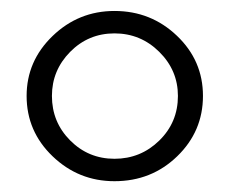

<svg xmlns="http://www.w3.org/2000/svg" viewBox="-20 -776 421 352"><path d="M189.9 -443.8Q124 -443.8 76.4 -489.5Q28.8 -535.2 28.8 -600.1Q28.8 -664.1 76.4 -710Q124 -755.9 189.9 -755.9Q256.8 -755.9 304.4 -710.4Q352.1 -665 352.1 -600.1Q352.1 -535.2 304.9 -489.5Q257.8 -443.8 189.9 -443.8ZM306.2 -600.1Q306.2 -647 272 -680.9Q237.8 -714.8 189.9 -714.8Q142.1 -714.8 108.6 -680.9Q75.2 -647 75.2 -600.1Q75.2 -552.2 108.6 -518.6Q142.1 -484.9 189.9 -484.9Q237.8 -484.9 272 -518.3Q306.2 -551.8 306.2 -600.1Z"/></svg>

Font: ø
Style: ø
Weight: 400
Designer: Samuel Oakes
Foundry: Samuel Oakes
Version: Version 1.000;PS 001.000;hotconv 1.0.88;makeotf.lib2.5.64775